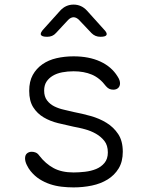

<svg xmlns="http://www.w3.org/2000/svg" viewBox="-20 -805 640 835"><path d="M300 10Q274 10 248 7Q222 4 198 -4Q174 -12 152.5 -25.5Q131 -39 113 -61Q104 -72 96.5 -87.5Q89 -103 89 -116Q89 -131 97.5 -138Q106 -145 118 -145Q127 -145 135.5 -141.5Q144 -138 151 -128Q178 -93 213 -74Q248 -55 300 -55Q323 -55 349.5 -58Q376 -61 398 -70Q420 -79 434.5 -96.5Q449 -114 449 -142Q449 -173 434 -192Q419 -211 397 -223.5Q375 -236 349 -243Q323 -250 300 -254Q267 -261 232.5 -269.5Q198 -278 170 -294.5Q142 -311 124.5 -338.5Q107 -366 107 -410Q107 -451 122.5 -479Q138 -507 164.5 -525.5Q191 -544 226 -552Q261 -560 300 -560Q367 -560 416 -537.5Q465 -515 491 -473Q497 -464 499.5 -456.5Q502 -449 502 -443Q502 -430 494 -422.5Q486 -415 473 -415Q464 -415 456.5 -418Q449 -421 441 -430Q414 -466 379.5 -480.5Q345 -495 300 -495Q274 -495 250.5 -490.5Q227 -486 209.5 -475.5Q192 -465 182 -449.5Q172 -434 172 -411Q172 -385 184.5 -368.5Q197 -352 216 -342.5Q235 -333 257.5 -328Q280 -323 300 -318Q337 -311 374.5 -300.5Q412 -290 443 -271Q474 -252 494 -222Q514 -192 514 -145Q514 -102 496 -72.5Q478 -43 448 -24.5Q418 -6 379.5 2Q341 10 300 10ZM185 -645Q162 -645 158 -653.5Q154 -662 170 -679L242 -759Q254 -772 268.5 -778.5Q283 -785 300 -785Q317 -785 331.5 -778.5Q346 -772 358 -759L431 -678Q447 -662 443.5 -653.5Q440 -645 417 -645Q405 -645 395.5 -649Q386 -653 378 -661L324 -718Q312 -730 300 -730Q288 -730 276 -718L224 -662Q216 -653 206.5 -649Q197 -645 185 -645Z"/></svg>

Font: Maple Mono NL ExtraLight
Style: Regular
Weight: 275
Monospace: yes
Designer: subframe7536
Version: Version 7.000